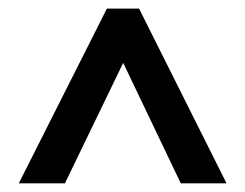

<svg xmlns="http://www.w3.org/2000/svg" viewBox="-20 -690 574 449"><path d="M402.8 -261.2H509.8L305.2 -669.9H230L23.9 -261.2H131.8L268.1 -543Z"/></svg>

Font: JuniusX
Style: Bold
Weight: 700
Designer: Peter S. Baker
Foundry: Briery Creek Software
Version: Version 1.004